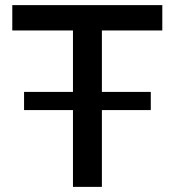

<svg xmlns="http://www.w3.org/2000/svg" viewBox="-20 -730 683 750"><path d="M614 -611H378V-371H569V-300H378V0H265V-300H74V-371H265V-611H28V-710H614Z"/></svg>

Font: Raleway-v4020 SemiBold
Style: Regular
Weight: 600
Designer: Matt McInerney, Pablo Impallari, Rodrigo Fuenzalida
Foundry: Matt McInerney, Pablo Impallari, Rodrigo Fuenzalida
Version: Version 4.020;PS 004.020;hotconv 1.0.88;makeotf.lib2.5.64775